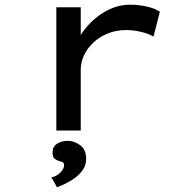

<svg xmlns="http://www.w3.org/2000/svg" viewBox="-20 -556 821 818"><path d="M220 0V-525H324V-334L294 -340Q310 -394 347 -438.5Q384 -483 433 -509.5Q482 -536 534 -536Q571 -536 606 -528Q641 -520 661 -506L634 -400Q612 -413 579.5 -420.5Q547 -428 519 -428Q474 -428 438 -413Q402 -398 376.5 -373.5Q351 -349 337.5 -319.5Q324 -290 324 -260V0ZM223 242 199 200Q213 197 225 189Q237 181 245 169.5Q253 158 253 148Q253 138 246.5 135Q240 132 232 130Q222 127 213 120.5Q204 114 204 93Q204 69 223 56.5Q242 44 269 44Q296 44 321.5 62.5Q347 81 347 121Q347 147 333 167.5Q319 188 298 203Q277 218 256.5 227.5Q236 237 223 242Z"/></svg>

Font: Lexend Zetta
Style: Regular
Weight: 400
Designer: Bonnie Shaver-Troup, Thomas Jockin
Foundry: Lexend
Version: Version 1.007